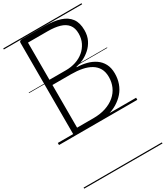

<svg xmlns="http://www.w3.org/2000/svg" viewBox="-314 -1055 1383 1601"><g transform="rotate(-30 377.0 -255.0)"><path d="M176 0Q148 0 148 -19V-900Q148 -919 177 -919H392Q479 -919 539.5 -899.5Q600 -880 631.5 -837.5Q663 -795 663 -724Q663 -671 643 -630.5Q623 -590 590.5 -561Q558 -532 521.5 -515Q485 -498 452 -492V-488Q501 -487 545.5 -475.5Q590 -464 625.5 -440Q661 -416 681.5 -377.5Q702 -339 702 -285Q702 -234 686.5 -190Q671 -146 641 -111.5Q611 -77 569 -51.5Q527 -26 474.5 -13Q422 0 360 0ZM203 -50H360Q427 -50 479.5 -67.5Q532 -85 569 -116.5Q606 -148 625 -191Q644 -234 644 -284Q644 -333 625 -366.5Q606 -400 571 -421Q536 -442 488 -451.5Q440 -461 382 -461H203ZM203 -511H363Q412 -511 456.5 -525.5Q501 -540 534.5 -568Q568 -596 587.5 -635.5Q607 -675 607 -724Q607 -777 581.5 -809Q556 -841 508 -855Q460 -869 392 -869H203ZM0 410H754V420H0ZM0 -20H754V0H0ZM0 -505H754V-500H0ZM0 -930H754V-920H0Z"/></g></svg>

Font: Playwrite DE Grund Guides
Style: Regular
Weight: 400
Designer: Veronika Burian, José Scaglione
Foundry: TypeTogether
Version: Version 1.003